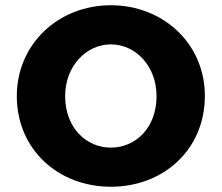

<svg xmlns="http://www.w3.org/2000/svg" viewBox="-20 -700 844 731"><path d="M402 11C602 11 760 -130 760 -335C760 -533 602 -680 402 -680C202 -680 44 -532 44 -334C44 -131 202 11 402 11ZM402 -138C308 -138 228 -214 228 -334C228 -448 308 -531 402 -531C497 -531 576 -448 576 -334C576 -214 497 -138 402 -138Z"/></svg>

Font: SN Pro Heavy
Style: Regular
Weight: 800
Designer: Tobias Whetton
Foundry: Supernotes
Version: Version 1.001;Glyphs 3.2 (3249)